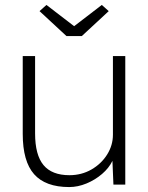

<svg xmlns="http://www.w3.org/2000/svg" viewBox="-20 -747 600 777"><path d="M260 10Q164 10 118 -42Q72 -94 72 -205V-520H122V-207Q122 -120 156 -79Q190 -38 261 -38Q310 -38 350 -61Q390 -84 413.5 -121.5Q437 -159 437 -202V-520H487V0H439L435 -96Q421 -67 393 -43Q365 -19 330 -4.5Q295 10 260 10ZM249 -601 140 -702 168 -727 280 -641 392 -727 420 -702 311 -601Z"/></svg>

Font: Lexend ExtraLight
Style: Regular
Weight: 200
Designer: Bonnie Shaver-Troup, Thomas Jockin
Foundry: Lexend
Version: Version 1.007; ttfautohint (v1.8.3)